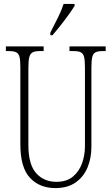

<svg xmlns="http://www.w3.org/2000/svg" viewBox="-20 -951 571 981"><path d="M263 10Q182 10 133 -42.5Q84 -95 84 -214V-608Q84 -644 79.5 -661Q75 -678 62.5 -684Q50 -690 26 -690H10V-714H203V-690H183Q160 -690 147.5 -684Q135 -678 130 -660Q125 -642 125 -605V-210Q125 -111 164.5 -66.5Q204 -22 268 -22Q321 -22 353 -49Q385 -76 399.5 -117.5Q414 -159 414 -203V-607Q414 -643 409.5 -660.5Q405 -678 392.5 -684Q380 -690 356 -690H335V-714H520V-690H504Q481 -690 468.5 -684Q456 -678 451.5 -660Q447 -642 447 -606V-201Q447 -143 427 -95Q407 -47 366 -18.5Q325 10 263 10ZM237 -784Q259 -827 276.5 -862Q294 -897 305 -931H361V-921Q351 -904 332 -877.5Q313 -851 290.5 -822.5Q268 -794 248 -771H237Z"/></svg>

Font: Noto Serif Myanmar ExtraCondensed ExtraLight
Style: Regular
Weight: 200
Width: 2
Designer: Ben Mitchell and the Monotype Design Team
Foundry: Monotype Imaging Inc.
Version: Version 2.106; ttfautohint (v1.8.4.7-5d5b)